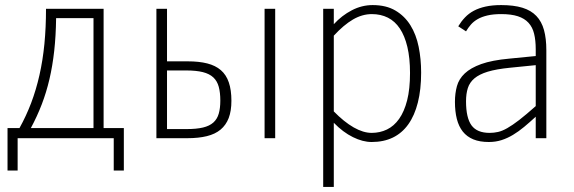

<svg xmlns="http://www.w3.org/2000/svg" viewBox="-20 -547 2274 760"><path d="M9.8 127.9V-40H57.1Q83.5 -87.4 103.3 -139.4Q123 -191.4 136.2 -249.8Q149.4 -308.1 155.8 -373.3Q162.1 -438.5 162.1 -512.2H390.1V-40H470.2V127.9H430.2V0H49.8V127.9ZM350.1 -475.1H202.1Q201.2 -404.8 194.6 -345.5Q188 -286.1 175.8 -233.9Q163.6 -181.6 145.3 -134Q127 -86.4 102.1 -40H350.1Z M641.1 -304.2H723.1Q768.1 -304.2 800.5 -295.9Q833 -287.6 854.2 -269.3Q875.5 -251 885.7 -220.9Q896 -190.9 896 -147.9Q896 -107.9 885.3 -79.8Q874.5 -51.8 853 -33.9Q831.5 -16.1 798.8 -8.1Q766.1 0 721.7 0H599.1V-512.2H641.1ZM852.1 -148.9Q852.1 -180.7 845.9 -203.4Q839.8 -226.1 824.5 -240.5Q809.1 -254.9 783 -261.5Q756.8 -268.1 716.8 -268.1H641.1V-36.1H718.8Q757.8 -36.1 783.4 -42.2Q809.1 -48.3 824.5 -62Q839.8 -75.7 845.9 -97.2Q852.1 -118.7 852.1 -148.9ZM1027.3 0V-512.2H1069.3V0Z M1647 -259.8Q1647 -192.4 1634 -141.1Q1621.1 -89.8 1596.2 -54.9Q1571.3 -20 1534.9 -2.4Q1498.5 15.1 1451.2 15.1Q1416 15.1 1377 -4.2Q1337.9 -23.4 1301.3 -61V192.9H1259.3V-512.2H1301.3V-451.2Q1333 -485.8 1372.6 -506.3Q1412.1 -526.9 1455.1 -526.9Q1508.8 -526.9 1545.4 -505.1Q1582 -483.4 1604.7 -446.8Q1627.4 -410.2 1637.2 -361.8Q1647 -313.5 1647 -259.8ZM1603 -257.8Q1603 -317.4 1592.5 -361.3Q1582 -405.3 1562.7 -434.1Q1543.5 -462.9 1515.4 -477.1Q1487.3 -491.2 1452.1 -491.2Q1413.6 -491.2 1377 -469.7Q1340.3 -448.2 1301.3 -405.8V-106Q1341.8 -64.5 1379.9 -42.7Q1418 -21 1451.2 -21Q1483.9 -21 1511.7 -34.4Q1539.6 -47.9 1559.8 -76.4Q1580.1 -105 1591.6 -149.9Q1603 -194.8 1603 -257.8Z M2100.6 0V-85Q2076.7 -63 2054.7 -44.7Q2032.7 -26.4 2010.7 -13.2Q1988.8 0 1965.3 7.6Q1941.9 15.1 1915 15.1Q1878.9 15.1 1853.5 4.6Q1828.1 -5.9 1812 -26.1Q1795.9 -46.4 1788.3 -76.2Q1780.8 -106 1780.8 -144Q1780.8 -177.2 1788.6 -205.8Q1796.4 -234.4 1819.6 -256.3Q1842.8 -278.3 1885 -293.5Q1927.2 -308.6 1995.6 -314.9L2100.6 -325.2V-352.1Q2100.6 -387.2 2094.2 -413.3Q2087.9 -439.5 2072 -456.8Q2056.2 -474.1 2029.8 -482.7Q2003.4 -491.2 1963.9 -491.2Q1932.1 -491.2 1909.4 -485.8Q1886.7 -480.5 1870.6 -471.2Q1854.5 -461.9 1843.8 -449.5Q1833 -437 1824.7 -422.9L1793.9 -442.9Q1805.7 -462.4 1820.6 -478Q1835.4 -493.7 1855.5 -504.4Q1875.5 -515.1 1902.1 -521Q1928.7 -526.9 1963.9 -526.9Q2013.7 -526.9 2047.9 -516.4Q2082 -505.9 2103 -483.9Q2124 -461.9 2133.3 -428.2Q2142.6 -394.5 2142.6 -348.1V0ZM2100.6 -289.1 1998 -278.8Q1944.3 -273.4 1910.6 -263.2Q1877 -252.9 1857.9 -236.8Q1838.9 -220.7 1831.8 -198.2Q1824.7 -175.8 1824.7 -146Q1824.7 -80.6 1846.4 -50.8Q1868.2 -21 1918 -21Q1935.1 -21 1951.4 -24.7Q1967.8 -28.3 1988 -39.8Q2008.3 -51.3 2035.2 -72Q2062 -92.8 2100.6 -127Z"/></svg>

Font: Clear Sans Thin
Style: Regular
Weight: 250
Foundry: Intel Corporation
Version: Version 1.00